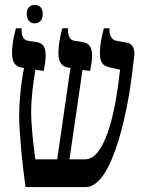

<svg xmlns="http://www.w3.org/2000/svg" viewBox="-20 -762 597 782"><path d="M121 -667C141 -667 154 -680 154 -705C154 -730 141 -742 121 -742C102 -742 89 -730 89 -705C89 -680 102 -667 121 -667ZM84 0H329C444 0 504 -341 518 -462L527 -536C530 -564 520 -585 494 -589L453 -596C437 -599 426 -616 426 -638V-647H403C391 -601 387 -572 387 -547C387 -511 395 -494 429 -487L469 -478L466 -455C456 -362 420 -113 326 -113H263L316 -477L347 -473C351 -493 355 -515 355 -535C355 -573 341 -587 316 -591L283 -596C266 -598 257 -615 257 -638V-647H234C223 -608 218 -574 218 -548C218 -514 226 -492 260 -486H267L213 -113H124C116 -173 107 -247 107 -307C107 -369 116 -426 124 -478L158 -473C162 -493 166 -514 166 -536C166 -568 157 -587 127 -591L94 -596C77 -598 68 -615 68 -638V-647H45C34 -608 29 -574 29 -548C29 -509 40 -491 72 -486L78 -485C65 -426 58 -341 58 -291C58 -222 72 -82 84 0Z"/></svg>

Font: Noto Serif Hebrew ExtraCondensed SemiBold
Style: Regular
Weight: 600
Width: 2
Designer: Monotype Design Team
Foundry: Monotype Imaging Inc.
Version: Version 2.004